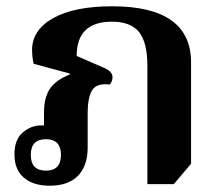

<svg xmlns="http://www.w3.org/2000/svg" viewBox="-20 -580 704 611"><path d="M138 11Q86 11 56 -14.5Q26 -40 26 -89Q26 -136 52.5 -158.5Q79 -181 112 -181Q116 -181 120 -181V-222Q120 -269 138.5 -297Q157 -325 202 -343V-346L87 -377Q84 -391 83 -401.5Q82 -412 82 -420Q82 -485 149.5 -522.5Q217 -560 337 -560Q588 -560 588 -381V-59L533 6H449V-370Q449 -445 422.5 -478Q396 -511 336 -511Q224 -511 224 -402L309 -365Q338 -353 338 -335Q338 -320 329 -311Q287 -316 273 -292.5Q259 -269 259 -221V-111Q259 -52 228 -20.5Q197 11 138 11ZM126 -37Q174 -37 174 -87Q174 -137 126 -137Q78 -137 78 -87Q78 -37 126 -37Z"/></svg>

Font: Noto Serif Thai
Style: Bold
Weight: 700
Designer: Monotype Design Team
Foundry: Monotype Imaging Inc.
Version: Version 2.002; ttfautohint (v1.8.4.7-5d5b)